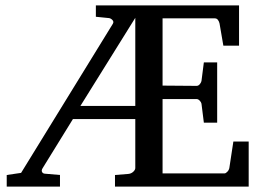

<svg xmlns="http://www.w3.org/2000/svg" viewBox="-20 -691 973 711"><path d="M481 -625 277.8 -298.8H481ZM405.8 0V-43L455.1 -46.9Q465.8 -47.9 473.4 -54.9Q481 -62 481 -68.8V-250H250L138.2 -68.8Q132.8 -60.5 135.5 -54.7Q138.2 -48.8 145 -47.9L202.1 -43V0H4.9V-43L58.1 -50.8L397.9 -603Q402.3 -610.4 396.5 -616.7Q390.6 -623 383.8 -624L335 -628.9V-670.9H865.2V-522H807.1L793 -604Q791.5 -611.3 787.1 -617.2Q782.7 -623 775.9 -623H582V-374L708 -373Q714.8 -373 720 -379.4Q725.1 -385.7 726.1 -391.1L734.9 -460H784.2V-236.8H734.9L726.1 -307.1Q725.1 -312.5 719.5 -318.4Q713.9 -324.2 708 -324.2H582V-48.8H811Q814 -48.8 816.9 -50.8Q819.8 -52.7 822.5 -55.7Q825.2 -58.6 826.9 -62Q828.6 -65.4 829.1 -67.9L844.2 -167H900.9V0Z"/></svg>

Font: Charis SIL Viet
Style: Regular
Weight: 400
Foundry: SIL International
Version: Version 5.000